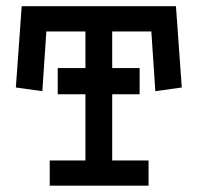

<svg xmlns="http://www.w3.org/2000/svg" viewBox="-20 -589 626 609"><path d="M48.8 -569.3H538.1L556.6 -311.5L472.7 -299.8L460 -489.3H335.9V-373H422.9V-290H335.9V-80.1H451.2V0H137.7V-80.1H251V-290H163.1V-373H251V-489.3H127L114.3 -299.8L30.3 -311.5Z"/></svg>

Font: Thabit-Bold
Style: Bold
Weight: 700
Designer: Regenerated by Nadim Shaikli
Foundry: MAK Alagha
Version: 0.01